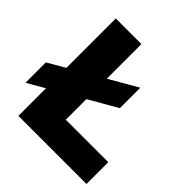

<svg xmlns="http://www.w3.org/2000/svg" viewBox="-202 -871 1014 1014"><g transform="rotate(45 305.0 -364.0)"><path d="M89.4 0H598.1V-162.6H280.8V-316.4L439.5 -407.7V-560.5L280.8 -468.8V-727.5H89.4V-358.4L-7.8 -302.2V-149.9L89.4 -206.1Z"/></g></svg>

Font: Raveo Display Display ExtraBold
Style: Regular
Weight: 800
Designer: Jakub Foglar, Rasmus Andersson (Inter)
Foundry: Jakubfoglar.com
Version: Version 1.100;Glyphs 3.2.3 (3260)